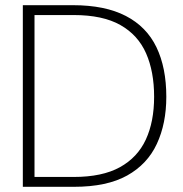

<svg xmlns="http://www.w3.org/2000/svg" viewBox="-20 -720 706 740"><path d="M68 0V-700H261Q385 -700 465 -658.5Q545 -617 583 -538Q621 -459 621 -347Q621 -244 584.5 -165.5Q548 -87 470 -43.5Q392 0 265 0ZM113 -38H264Q374 -38 442 -75.5Q510 -113 542 -182Q574 -251 574 -347Q574 -444 543 -514.5Q512 -585 444 -623.5Q376 -662 264 -662H113Z"/></svg>

Font: DM Sans 28pt ExtraLight
Style: Regular
Weight: 250
Version: Version 4.004;gftools[0.9.30]